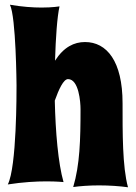

<svg xmlns="http://www.w3.org/2000/svg" viewBox="-20 -773 574 813"><path d="M522 20C498 -67 499 -214 499 -336C499 -514 432 -595 340 -595C294 -595 250 -574 213 -516C216 -615 222 -701 232 -746C232 -746 203 -741 156 -741C120 -741 74 -744 22 -753C48 -702 50 -412 50 -412C50 -383 51 -66 13 8C77 -2 134 -5 176 -5C221 -5 249 -2 249 -2C226 -83 215 -215 212 -347C229 -395 249 -438 268 -438C314 -438 321 -340 321 -311C321 -180 318 -75 290 19C318 15 358 12 399 12C442 12 487 15 522 20Z"/></svg>

Font: Spicy Rice
Style: Regular
Weight: 400
Designer: Astigmatic (AOETI)
Foundry: Astigmatic (AOETI)
Version: Version 1.000